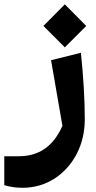

<svg xmlns="http://www.w3.org/2000/svg" viewBox="-20 -639 447 898"><path d="M0 91.8V227.1C27.8 235.4 56.2 239.3 85.4 239.3C139.6 239.3 189 225.1 233.4 197.3C277.8 168.9 312.5 130.4 338.4 81.5C363.8 32.7 376.5 -21.5 376.5 -81.5C376.5 -127 375 -177.7 371.6 -232.9C368.2 -288.1 363.8 -341.3 358.4 -392.1L218.8 -357.4L272 -50.3C229 45.9 162.6 91.8 66.9 91.8ZM183.1 -517.6 283.2 -417.5 383.3 -517.6 283.2 -618.7Z"/></svg>

Font: SG Kara SemiBold
Style: Regular
Weight: 400
Designer: Damoon Khanjanzadeh
Version: Version 1.000